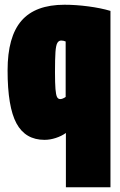

<svg xmlns="http://www.w3.org/2000/svg" viewBox="-20 -580 508 810"><path d="M446 -534V210H258V-19Q240 -6 215.5 2Q191 10 168 10Q87 10 49.5 -59.5Q12 -129 12 -283Q12 -425 70.5 -492.5Q129 -560 252 -560Q300 -560 353 -553Q406 -546 446 -534ZM257 -405Q248 -409 238 -409Q228 -409 222 -399Q216 -389 214 -360.5Q212 -332 212 -276Q212 -229 214 -204.5Q216 -180 220.5 -171Q225 -162 234 -162Q244 -162 257 -171Z"/></svg>

Font: Georama Condensed Black
Style: Regular
Weight: 900
Width: 3
Designer: Jean-Baptiste Levee
Foundry: Production Type
Version: Version 1.000